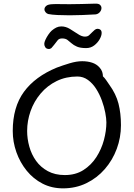

<svg xmlns="http://www.w3.org/2000/svg" viewBox="-20 -1034 738 1054"><path d="M326 0Q264 0 213.5 -26Q163 -52 126.5 -97Q90 -142 70 -198.5Q50 -255 50 -315Q50 -446 111.5 -530Q173 -614 292 -663Q324 -675 362 -686.5Q400 -698 431 -698Q461 -698 485.5 -690Q510 -682 526 -664Q537 -652 541 -639.5Q545 -627 545 -615Q553 -608 562.5 -594.5Q572 -581 580 -569Q617 -518 630.5 -465Q644 -412 644 -347Q644 -279 621 -217Q598 -155 555.5 -106Q513 -57 454.5 -28.5Q396 0 326 0ZM336 -73Q395 -73 438 -100.5Q481 -128 509 -171.5Q537 -215 550.5 -265.5Q564 -316 564 -362Q564 -383 558 -415Q552 -447 539.5 -481.5Q527 -516 508 -546Q489 -576 463 -595Q437 -614 405 -614Q342 -614 291 -589Q240 -564 203.5 -521Q167 -478 148 -424.5Q129 -371 129 -315Q129 -272 141 -229Q153 -186 178 -151Q203 -116 242.5 -94.5Q282 -73 336 -73ZM250 -765Q235 -765 229 -774Q223 -783 223 -793Q223 -802 229.5 -816Q236 -830 245.5 -844Q255 -858 264 -866Q277 -877 289.5 -883Q302 -889 317 -889Q341 -889 364 -875Q387 -861 408 -847Q429 -833 446 -833Q461 -833 469 -840.5Q477 -848 487 -858Q493 -864 500 -870Q507 -876 516 -876Q525 -876 531.5 -870.5Q538 -865 538 -853Q538 -838 527 -818.5Q516 -799 497 -784.5Q478 -770 453 -770Q421 -770 402.5 -778Q384 -786 372.5 -796.5Q361 -807 350 -815Q339 -823 321 -823Q305 -823 297 -813.5Q289 -804 278 -789Q274 -785 270.5 -780Q267 -775 262 -770Q254 -765 250 -765ZM362 -950Q329 -950 296.5 -951.5Q264 -953 245 -957Q237 -959 230.5 -966.5Q224 -974 224 -983Q224 -993 233.5 -1001.5Q243 -1010 267 -1011Q281 -1012 307.5 -1011.5Q334 -1011 362 -1011Q391 -1011 428.5 -1012Q466 -1013 501 -1014Q521 -1015 529 -1007.5Q537 -1000 537 -990Q537 -978 528 -967.5Q519 -957 505 -955Q471 -953 432 -951.5Q393 -950 362 -950Z"/></svg>

Font: Fuzzy Bubbles
Style: Regular
Weight: 400
Designer: Robert E. Leuschke
Foundry: Robert E. Leuschke
Version: Version 1.010; ttfautohint (v1.8.3)